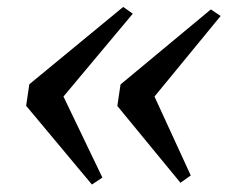

<svg xmlns="http://www.w3.org/2000/svg" viewBox="-20 -578 662 540"><path d="M326.5 -558.5 353.5 -539.5 158.5 -306.5 268 -78.5 238.5 -59 53.5 -280.5 62.5 -341ZM573 -551.5 600.5 -533 414.5 -306.5 516.5 -84.5 487.5 -64 310 -280 319 -340.5Z"/></svg>

Font: Merriweather 96pt Medium
Style: Italic
Weight: 500
Italic angle: -7.8°
Version: Version 2.101